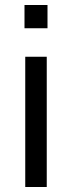

<svg xmlns="http://www.w3.org/2000/svg" viewBox="-20 -748 275 768"><path d="M81 -521V0H167V-521ZM78 -728V-635H170V-728Z"/></svg>

Font: Cheyenne Sans
Style: Regular
Weight: 400
Designer: The Public Sans project authors (U.S. Web Design System), Libre Franklin designed by Pablo Impallari and Rodrigo Fuenzal
Foundry: The Cheyenne Sans Project Authors
Version: Version 2.007